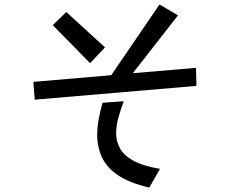

<svg xmlns="http://www.w3.org/2000/svg" viewBox="-20 -777 1040 863"><path d="M130 -409 480 -439 697 -757 780 -708 577 -448 861 -472 863 -391 136 -329ZM278 -723 452 -564 385 -493 217 -664ZM651 66Q564 46 512.5 12Q461 -22 439 -68.5Q417 -115 417 -171Q417 -204 423.5 -240.5Q430 -277 441 -315L536 -322Q523 -286 512.5 -249.5Q502 -213 502 -178Q502 -142 519 -110.5Q536 -79 579 -55Q622 -31 699 -18Z"/></svg>

Font: Moralerspace Krypton JPDOC
Style: Regular
Weight: 400
Version: v0.0.6; ttfautohint (v1.8.4.7-5d5b-dirty) -l 6 -r 45 -G 200 